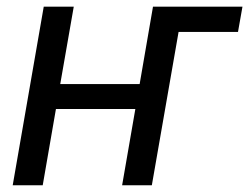

<svg xmlns="http://www.w3.org/2000/svg" viewBox="-20 -548 737 568"><path d="M158.2 -299.3H393.1L432.6 -528.3H697.3L684.1 -453.6H508.3L429.2 0H341.3L380.4 -225.6H145.5L106.4 0H17.6L109.4 -528.3H198.2Z"/></svg>

Font: Roboto
Style: Italic
Weight: 400
Italic angle: -12°
Designer: Google
Version: Version 2.134; 2016; ttfautohint (v1.6)